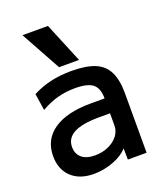

<svg xmlns="http://www.w3.org/2000/svg" viewBox="-146 -886 845 992"><g transform="rotate(-20 276.5 -390.0)"><path d="M199 10Q121 10 76 -32.5Q31 -75 31 -148Q31 -239 103 -288.5Q175 -338 308 -338H383Q383 -394 354.5 -417Q326 -440 257 -440Q207 -440 161.5 -428Q116 -416 69 -389L55 -481Q103 -506 155.5 -518Q208 -530 270 -530Q350 -530 398.5 -510Q447 -490 469 -445Q491 -400 491 -327V0H388L387 -60H385Q358 -29 305.5 -9.5Q253 10 199 10ZM237 -78Q277 -78 310.5 -93Q344 -108 363.5 -133Q383 -158 383 -189V-256H323Q231 -256 185 -232Q139 -208 139 -159Q139 -121 164.5 -99.5Q190 -78 237 -78ZM217 -570 96 -790H236L327 -570Z"/></g></svg>

Font: M PLUS 2 Thin Medium
Style: Regular
Weight: 500
Version: Version 1.001